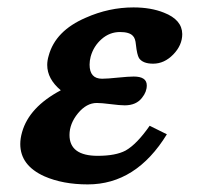

<svg xmlns="http://www.w3.org/2000/svg" viewBox="-20 -478 535 518"><path d="M340.3 -458Q387.2 -458 422.4 -443.8Q471.2 -424.8 471.7 -386.2Q471.7 -356 447.5 -331.1Q423.3 -306.2 393.1 -306.2Q365.2 -306.2 355 -321.3Q349.6 -330.6 346.7 -357.4Q345.2 -375 338.4 -381.3Q329.1 -391.6 303.7 -391.6Q275.9 -391.6 254.2 -372.6Q232.4 -353.5 224.6 -325.2Q221.7 -314 221.7 -303.7Q221.7 -265.6 255.4 -265.6Q269.5 -265.6 298.1 -268.6Q326.7 -271.5 340.8 -271.5Q376 -271.5 376 -247.6Q376 -230 363.3 -214.4Q347.7 -193.8 316.4 -193.8Q303.7 -193.8 278.8 -197Q253.9 -200.2 241.2 -200.2Q213.4 -200.2 190.4 -172.4Q167.5 -144.5 167.5 -113.8Q167.5 -57.6 243.7 -57.6Q292 -57.6 318.8 -71.8Q349.1 -88.9 383.8 -138.7L430.2 -115.7Q347.2 19.5 216.8 19.5Q149.4 19.5 99.6 -2.4Q34.7 -31.7 34.7 -89.4Q34.7 -104.5 39.6 -121.6Q58.6 -189 144 -234.4Q107.4 -265.1 107.4 -302.7Q107.4 -314.5 111.3 -327.6Q129.4 -395 211.4 -430.2Q273.9 -458 340.3 -458Z"/></svg>

Font: Accordance
Style: Bold-Italic
Weight: 700
Italic angle: -11°
Version: Version 1.2 (build January 31, 2020) Miklal Software Solutio